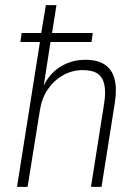

<svg xmlns="http://www.w3.org/2000/svg" viewBox="-20 -725 531 745"><path d="M46 0 135 -562H59L64 -597H140L158 -705H199L182 -597H340L335 -562H176L147 -376H142Q166 -435 211 -464Q256 -493 311 -493Q359 -493 387 -474Q415 -455 424.5 -418.5Q434 -382 426 -329L374 0H333L384 -323Q391 -367 385 -396Q379 -425 359 -439Q339 -453 301 -453Q261 -453 225.5 -433.5Q190 -414 166 -379Q142 -344 135 -298L87 0Z"/></svg>

Font: Nunito Sans 10pt Condensed ExtraLight
Style: Italic
Weight: 250
Width: 3
Italic angle: -9°
Designer: Vernon Adams
Foundry: Vernon Adams
Version: Version 3.101;gftools[0.9.27]